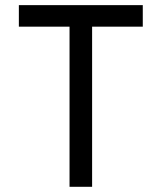

<svg xmlns="http://www.w3.org/2000/svg" viewBox="-20 -720 623 740"><path d="M335 -617.2Q335 -462.9 335 0Q313.5 0 248 0Q248 -154.3 248 -617.2Q199.2 -617.2 52.7 -617.2Q52.7 -637.7 52.7 -700.2Q171.9 -700.2 530.3 -700.2Q530.3 -679.7 530.3 -617.2Q481.4 -617.2 335 -617.2Z"/></svg>

Font: Overpass
Style: Regular
Weight: 400
Designer: Delve Withrington, Thomas Jockin
Version: Version 3.000;DELV;Overpass; ttfautohint (v1.5)